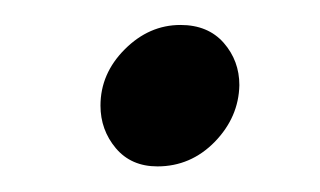

<svg xmlns="http://www.w3.org/2000/svg" viewBox="-20 -116 250 150"><path d="M103 14Q82.5 14 70.5 -0.2Q58.5 -14.5 58.5 -33.5Q58.5 -58.5 77.5 -77.5Q96.5 -96.5 121 -96.5Q142.5 -96.5 154.8 -82.5Q167 -68.5 167 -49.5Q166.5 -24.5 147.8 -5.2Q129 14 103 14Z"/></svg>

Font: Overpass Light
Style: Italic
Weight: 300
Italic angle: -10°
Designer: Delve Withrington, Dave Bailey, Thomas Jockin
Foundry: Delve Fonts LLC
Version: Version 4.000; ttfautohint (v1.8.3)